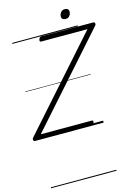

<svg xmlns="http://www.w3.org/2000/svg" viewBox="-279 -1314 1364 1927"><g transform="rotate(-15 403.0 -350.5)"><path d="M-35 0Q-42 0 -46 -6Q-50 -12 -50 -20.5Q-50 -29 -44 -36L766 -948H285Q275 -948 272 -954Q269 -960 273 -973Q277 -986 283.5 -992Q290 -998 299 -998H841Q852 -998 855.5 -985Q859 -972 849 -961L40 -50H570Q581 -50 583 -44Q585 -38 582 -25Q579 -12 572.5 -6Q566 0 556 0ZM581 -1103Q563 -1103 551.5 -1111.5Q540 -1120 540 -1139Q540 -1162 555 -1181.5Q570 -1201 598 -1201Q615 -1201 626.5 -1192Q638 -1183 638 -1165Q638 -1141 623.5 -1122Q609 -1103 581 -1103ZM0 490H680V500H0ZM0 -20H680V0H0ZM0 -505H680V-500H0ZM0 -1010H680V-1000H0Z"/></g></svg>

Font: Playwrite RO Guides
Style: Regular
Weight: 400
Designer: Veronika Burian, José Scaglione
Foundry: TypeTogether
Version: Version 1.003